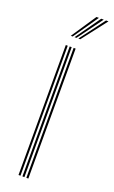

<svg xmlns="http://www.w3.org/2000/svg" viewBox="-150 -796 496 833"><g transform="rotate(20 98.5 -380.0)"><path d="M94 0V-600H103.2V0ZM57.8 0V-600H66.8V0ZM75.8 0V-600H85V0ZM64.5 -645 141.2 -759.8H152.5L73.2 -645ZM99.2 -645 185.5 -759.8H196.8L108.2 -645ZM81.8 -645 163.2 -759.8H174.8L90.8 -645Z"/></g></svg>

Font: Big Shoulders Inline Display Light
Style: Regular
Weight: 300
Designer: Patric King
Foundry: XO Type Co
Version: Version 1.000